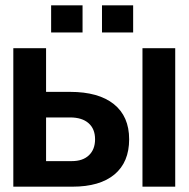

<svg xmlns="http://www.w3.org/2000/svg" viewBox="-20 -701 708 721"><path d="M30 -520H153V-356H243Q350 -356 407.5 -310Q465 -264 465 -178Q465 -92 410 -46Q355 0 252 0H30ZM250 -96Q291 -96 314 -118Q337 -140 337 -178Q337 -217 312.5 -238.5Q288 -260 243 -260H153V-96ZM515 -520H638V0H515ZM290 -681V-579H172V-681ZM363 -681H480V-579H363Z"/></svg>

Font: Non Bureau Medium
Style: Regular
Weight: 500
Designer: Jona Saucedo
Foundry: Non Foundry
Version: Version 1.000; ttfautohint (v1.8.4)